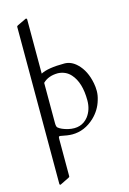

<svg xmlns="http://www.w3.org/2000/svg" viewBox="-160 -877 852 1265"><g transform="rotate(-15 266.0 -245.0)"><path d="M402 -51Q334 13 250 13Q220 13 168 2Q160 2 159 7.5Q158 13 158 20V275Q158 279 150 283L89 313Q82 313 82 305V-766Q82 -770 89 -774L150 -803Q158 -803 158 -795V-426Q207 -452 319 -452Q366 -452 405 -414Q457 -364 474 -275Q479 -250 479 -221.5Q479 -193 469 -161Q451 -98 402 -51ZM262 -401Q196 -401 158 -363V-89Q158 -64 166 -57Q187 -39 232 -28Q320 -8 369 -70Q403 -115 403 -178Q403 -300 348 -361Q315 -398 262 -401Z"/></g></svg>

Font: Cardo
Style: Regular
Weight: 400
Designer: David J. Perry
Foundry: David J. Perry
Version: Version 1.0451